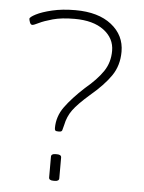

<svg xmlns="http://www.w3.org/2000/svg" viewBox="-52 -748 593 791"><g transform="rotate(5 245.0 -352.0)"><path d="M200 -202Q191 -202 188.5 -205Q186 -208 186 -215Q186 -263 215 -303Q244 -343 295 -390Q343 -430 368 -467Q393 -504 393 -552Q393 -604 349 -637Q305 -670 228 -670Q174 -670 138 -660Q102 -650 82 -640Q62 -630 56 -630Q49 -630 45.5 -640Q42 -650 42 -654Q42 -661 66 -673.5Q90 -686 132 -696Q174 -706 228 -706Q323 -706 377.5 -663Q432 -620 432 -552Q432 -495 403 -452.5Q374 -410 317 -362Q270 -321 250 -293.5Q230 -266 223 -231Q219 -215 217 -208.5Q215 -202 205 -202ZM198 2Q180 2 180 -10V-96Q180 -108 198 -108H204Q222 -108 222 -96V-10Q222 2 204 2Z"/></g></svg>

Font: Asap Semi Expanded Thin
Style: Regular
Weight: 100
Width: 6
Designer: Pablo Cosgaya
Foundry: Omnibus-Type
Version: Version 3.001; ttfautohint (v1.8.4.7-5d5b)